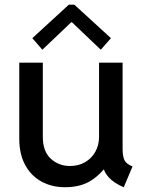

<svg xmlns="http://www.w3.org/2000/svg" viewBox="-20 -784 615 812"><path d="M255.4 7.8Q198.7 7.8 155 -16.4Q111.3 -40.5 86.4 -86.4Q61.5 -132.3 61.5 -197.8V-519H161.1V-205.1Q161.1 -143.6 194.8 -112.8Q228.5 -82 275.9 -82Q312.5 -82 340.3 -98.4Q368.2 -114.7 383.5 -142.8Q398.9 -170.9 398.9 -205.1V-519H498.5V-154.8Q498.5 -122.1 506.8 -106Q515.1 -89.8 540.5 -80.1L503.4 7.8Q462.9 -8.8 439.7 -34.2Q416.5 -59.6 416 -87.9L454.6 -66.4H389.2L439.5 -99.1Q417 -56.2 371.1 -24.2Q325.2 7.8 255.4 7.8ZM159.2 -573.7 116.7 -622.6 271 -764.2H294.4L449.2 -622.6L406.2 -573.7L284.7 -689.5H280.8Z"/></svg>

Font: Reddit Sans Medium
Style: Regular
Weight: 500
Designer: Stephen Hutchings
Foundry: Reddit
Version: Version 1.014